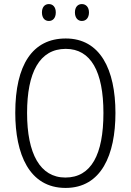

<svg xmlns="http://www.w3.org/2000/svg" viewBox="-20 -913 642 943"><path d="M186 -852C186 -826 199 -810 220 -810C240 -810 254 -825 254 -852C254 -878 240 -893 220 -893C199 -893 186 -877 186 -852ZM348 -852C348 -826 362 -810 382 -810C403 -810 417 -826 417 -852C417 -878 402 -893 382 -893C362 -893 348 -878 348 -852ZM547 -358C547 -572 472 -724 303 -724C140 -724 55 -595 55 -359C55 -157 123 10 302 10C478 10 547 -153 547 -358ZM113 -358C113 -557 174 -673 303 -673C426 -673 488 -562 488 -358C488 -154 428 -41 301 -41C177 -41 113 -158 113 -358Z"/></svg>

Font: Noto Sans Gujarati Condensed Light
Style: Regular
Weight: 300
Width: 3
Designer: Jelle Bosma - Monotype Design Team, Universal Thirst
Foundry: Monotype Imaging Inc.
Version: Version 2.106